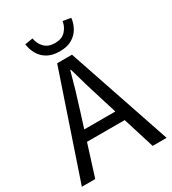

<svg xmlns="http://www.w3.org/2000/svg" viewBox="-201 -949 947 1056"><g transform="rotate(-30 272.0 -421.0)"><path d="M2.6 0 224.7 -656.3H318.9L540.9 0H452.4L338 -366.6Q320.3 -421.8 304.2 -476.5Q288.1 -531.1 272.3 -587.7H268.3Q253.2 -531.1 237.1 -476.5Q221 -421.8 203.3 -366.6L87.6 0ZM119.4 -199.9V-266.6H421.6V-199.9ZM271 -705.4Q225.1 -705.4 194.2 -722.9Q163.2 -740.4 146.3 -769.9Q129.4 -799.3 125.1 -834L175.3 -842.4Q181.1 -807.1 204.7 -782.5Q228.4 -757.9 271 -757.9Q313.7 -757.9 337.3 -782.5Q361 -807.1 366.7 -842.4L417 -834Q413.3 -799.3 396.1 -769.9Q378.9 -740.4 348.2 -722.9Q317.6 -705.4 271 -705.4Z"/></g></svg>

Font: Source Sans 3 Variable
Style: Regular
Weight: 200
Designer: Paul D. Hunt
Foundry: Adobe Systems Incorporated
Version: Version 3.026